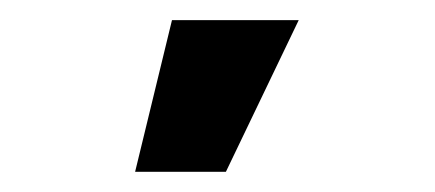

<svg xmlns="http://www.w3.org/2000/svg" viewBox="-20 -759 426 188"><path d="M112.3 -590.8 148.4 -739.3H272.5L201.2 -590.8Z"/></svg>

Font: Post No Bills Colombo
Style: ExtraBold
Weight: 900
Designer: Kosala Senevirathne, Siva Puranthara, Lasantha Premarathna, Tharique Azeez
Foundry: Mooniak
Version: Version 1.220 ; ttfautohint (v1.5)